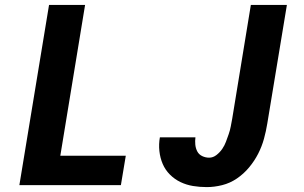

<svg xmlns="http://www.w3.org/2000/svg" viewBox="-20 -755 1240 783"><path d="M59 0 180 -735H327L226 -120H493L473 0ZM823 8Q794 8 767 3.5Q740 -1 716 -12.5Q692 -24 673 -43Q654 -62 643.5 -86.5Q633 -111 630 -139Q627 -167 632 -195H777Q775 -180 776.5 -165Q778 -150 784.5 -137.5Q791 -125 804.5 -118.5Q818 -112 833 -112Q849 -112 863 -123Q877 -134 886.5 -148Q896 -162 901.5 -177Q907 -192 912.5 -207.5Q918 -223 921 -239Q924 -255 927 -271L1003 -735H1150L1070 -251Q1065 -220 1056.5 -189Q1048 -158 1033 -128.5Q1018 -99 996 -72.5Q974 -46 946 -27Q918 -8 886 0Q854 8 823 8Z"/></svg>

Font: Iosevka Aile Heavy Oblique
Style: Regular
Weight: 900
Italic angle: -9°
Designer: Belleve Invis
Foundry: Belleve Invis
Version: Version 31.1.0; ttfautohint (v1.8.4)